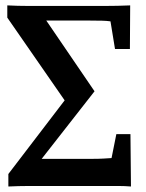

<svg xmlns="http://www.w3.org/2000/svg" viewBox="-20 -595 535 705"><path d="M407.2 -102.5H459L460.9 89.8Q438.5 87.9 414.1 87.9Q389.6 87.9 370.1 87.9H86.9Q67.4 87.9 48.3 88.4Q29.3 88.9 10.7 89.8V43.9L251 -270.5L236.3 -199.2L6.8 -530.3V-575.2Q26.4 -574.2 45.4 -573.7Q64.5 -573.2 83 -573.2H367.2Q386.7 -573.2 411.6 -573.7Q436.5 -574.2 458 -575.2L457 -415H402.3L385.7 -516.6Q372.1 -518.6 355 -519Q337.9 -519.5 310.5 -519.5H120.1L124 -557.6L327.1 -259.8L74.2 63.5L66.4 -11.7H316.4Q342.8 -11.7 359.4 -12.7Q376 -13.7 389.6 -14.6Z"/></svg>

Font: Crimson Pro SemiBold
Style: Regular
Weight: 600
Designer: Jacques Le Bailly
Foundry: Baron von Fonthausen
Version: Version 1.003